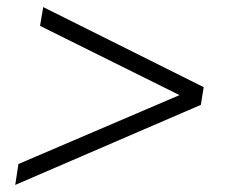

<svg xmlns="http://www.w3.org/2000/svg" viewBox="-20 -558 640 542"><path d="M23 -36 32 -95 523 -305 518 -274 93 -485 102 -538 555 -312 547 -262Z"/></svg>

Font: Nunito Sans 12pt Light
Style: Italic
Weight: 300
Italic angle: -9°
Designer: Vernon Adams
Foundry: Vernon Adams
Version: Version 3.101;gftools[0.9.27]